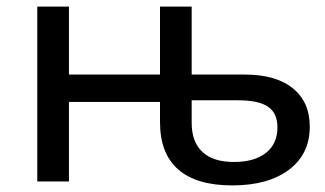

<svg xmlns="http://www.w3.org/2000/svg" viewBox="-20 -550 986 582"><path d="M867.5 -282.5C833.2 -310.2 784.7 -324 722 -324H561V-530H465V-324H189V-530H93V0H189V-241H465V-180C465 -116.7 483.3 -68.8 520 -36.5C556.7 -4.2 611.3 12 684 12C756.7 12 814 -3.8 856 -35.5C898 -67.2 919 -110.7 919 -166C919 -216 901.8 -254.8 867.5 -282.5ZM786 -86.5C762.7 -68.2 730.3 -59 689 -59C647 -59 615.2 -69.2 593.5 -89.5C571.8 -109.8 561 -139 561 -177V-246H701C743 -246 773.5 -239.5 792.5 -226.5C811.5 -213.5 821 -192.7 821 -164C821 -130.7 809.3 -104.8 786 -86.5Z"/></svg>

Font: ICO Headline
Style: Regular
Weight: 500
Designer: Julieta Ulanovsky
Foundry: Julieta Ulanovsky
Version: Version 7.200